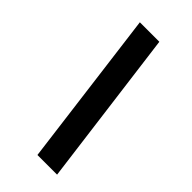

<svg xmlns="http://www.w3.org/2000/svg" viewBox="-230 -778 843 843"><g transform="rotate(45 191.0 -357.0)"><path d="M193 8 99 -722H220L315 8Z"/></g></svg>

Font: Noto Sans ExtraCondensed ExtraBold
Style: Italic
Weight: 800
Width: 2
Italic angle: -12°
Designer: Monotype Design Team
Foundry: Monotype Imaging Inc.
Version: Version 2.013; ttfautohint (v1.8.4.7-5d5b)